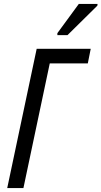

<svg xmlns="http://www.w3.org/2000/svg" viewBox="-20 -964 520 984"><path d="M274 -794V-784H326L479 -935L480 -944H384ZM17 0H100L235 -639H430L445 -714H168Z"/></svg>

Font: Noto Sans Condensed
Style: Italic
Weight: 400
Width: 3
Italic angle: -12°
Designer: Monotype Design Team
Foundry: Monotype Imaging Inc.
Version: Version 2.013